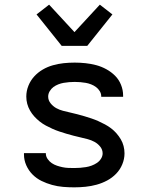

<svg xmlns="http://www.w3.org/2000/svg" viewBox="-20 -797 640 825"><path d="M299 8Q275 8 251 6Q227 4 203.5 -2.5Q180 -9 158.5 -19.5Q137 -30 120 -47Q103 -64 93 -86.5Q83 -109 83 -133V-139H177V-137Q177 -125 184.5 -114Q192 -103 202.5 -96Q213 -89 225 -85Q237 -81 249 -78.5Q261 -76 273.5 -75.5Q286 -75 299 -75Q312 -75 324.5 -76Q337 -77 349.5 -79Q362 -81 374 -85.5Q386 -90 396.5 -97Q407 -104 414 -115Q421 -126 421 -138Q421 -154 410.5 -167Q400 -180 386 -187.5Q372 -195 357 -199Q342 -203 326.5 -206.5Q311 -210 295.5 -214Q280 -218 265 -222.5Q250 -227 235 -232Q220 -237 205.5 -243.5Q191 -250 177 -257.5Q163 -265 150.5 -275Q138 -285 127.5 -296.5Q117 -308 109 -322Q101 -336 97 -351Q93 -366 93 -382Q93 -406 102 -428.5Q111 -451 127 -468.5Q143 -486 163.5 -498Q184 -510 207 -516.5Q230 -523 253.5 -525.5Q277 -528 301 -528Q324 -528 347.5 -525.5Q371 -523 393.5 -517Q416 -511 437 -499.5Q458 -488 474.5 -471.5Q491 -455 500 -432.5Q509 -410 509 -387V-381H415V-383Q415 -395 408.5 -405.5Q402 -416 392.5 -423Q383 -430 371.5 -434.5Q360 -439 348.5 -441Q337 -443 325 -444Q313 -445 301 -445Q289 -445 277 -444Q265 -443 253.5 -441Q242 -439 230.5 -434.5Q219 -430 209.5 -423Q200 -416 193.5 -405Q187 -394 187 -382Q187 -366 197.5 -353Q208 -340 221.5 -332.5Q235 -325 250.5 -321Q266 -317 281.5 -313.5Q297 -310 312.5 -306Q328 -302 343 -297.5Q358 -293 373 -288Q388 -283 402.5 -276.5Q417 -270 431 -262.5Q445 -255 457.5 -245.5Q470 -236 480.5 -224Q491 -212 499 -198.5Q507 -185 511 -169.5Q515 -154 515 -138Q515 -114 505.5 -91Q496 -68 479 -50.5Q462 -33 440.5 -21.5Q419 -10 395.5 -3.5Q372 3 347.5 5.5Q323 8 299 8ZM245 -600 137 -735 191 -777 300 -659 409 -777 463 -735 355 -600Z"/></svg>

Font: Iosevka Medium Extended
Style: Regular
Weight: 500
Width: 7
Monospace: yes
Designer: Belleve Invis
Foundry: Belleve Invis
Version: Version 32.5.0; ttfautohint (v1.8.4)